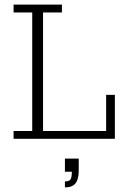

<svg xmlns="http://www.w3.org/2000/svg" viewBox="-20 -603 548 834"><path d="M39 0V-34H120V-549H39V-583H249V-549H167V-34H441V-191H479V0ZM262 211V185Q281 185 286.5 176Q292 167 292 143H262V86H322V135Q322 160 316.5 177Q311 194 298 202.5Q285 211 262 211Z"/></svg>

Font: Rokkitt ExtraLight
Style: Regular
Weight: 250
Version: Version 3.103